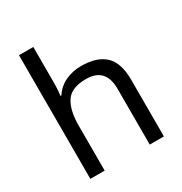

<svg xmlns="http://www.w3.org/2000/svg" viewBox="-176 -891 970 1022"><g transform="rotate(-30 309.0 -380.0)"><path d="M173 -537Q173 -497 168 -462H174Q200 -503 244.5 -524Q289 -545 341 -545Q439 -545 488 -498.5Q537 -452 537 -349V0H450V-343Q450 -472 330 -472Q240 -472 206.5 -421.5Q173 -371 173 -277V0H85V-760H173Z"/></g></svg>

Font: Noto Sans Hebrew Droid
Style: Regular
Weight: 400
Designer: Monotype Design Team
Foundry: Monotype Imaging Inc.
Version: Version 1.100